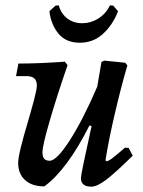

<svg xmlns="http://www.w3.org/2000/svg" viewBox="-20 -687 537 719"><path d="M477 -104Q410 -38 376.5 -13Q343 12 322 12Q283 12 283 -20Q283 -35 323 -215L315 -217Q231 -51 146 11Q100 11 74 -12.5Q48 -36 48 -77Q48 -110 86 -236Q98 -277 108 -315Q118 -353 118 -367Q118 -385 108.5 -393.5Q99 -402 78 -402H40L49 -449Q125 -449 223 -456L233 -443Q192 -324 165.5 -232.5Q139 -141 139 -117Q139 -100 145.5 -92.5Q152 -85 166 -85Q192 -85 241 -161Q290 -237 344 -362L360 -455L371 -460L449 -452L457 -442Q434 -364 410.5 -263.5Q387 -163 375 -87L379 -83Q386 -84 398 -92.5Q410 -101 448 -134L462 -133ZM392 -667 404 -666 422 -645Q403 -595 366.5 -561Q330 -527 279 -527Q227 -527 199 -561Q171 -595 165 -645L188 -666L200 -667Q209 -635 232.5 -617.5Q256 -600 288 -600Q320 -600 348 -617.5Q376 -635 392 -667Z"/></svg>

Font: Alegreya Medium
Style: Italic
Weight: 500
Italic angle: -7°
Designer: Juan Pablo del Peral
Foundry: Huerta Tipografica
Version: Version 2.008; ttfautohint (v1.8)